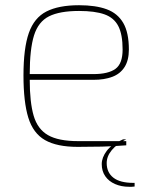

<svg xmlns="http://www.w3.org/2000/svg" viewBox="-20 -557 584 736"><path d="M278 6Q198 6 152.5 -20Q107 -46 88.5 -106Q70 -166 70 -268Q70 -372 90.5 -430.5Q111 -489 158 -513Q205 -537 283 -537Q347 -537 389 -521.5Q431 -506 452.5 -469Q474 -432 474 -367Q474 -326 457.5 -300Q441 -274 410.5 -262.5Q380 -251 338 -251H94Q94 -165 109 -113.5Q124 -62 164 -39Q204 -16 280 -16H464V0Q413 4 371.5 5Q330 6 278 6ZM94 -273H338Q395 -273 422.5 -293Q450 -313 450 -367Q450 -425 433.5 -457Q417 -489 380.5 -502Q344 -515 283 -515Q209 -515 168 -494.5Q127 -474 110.5 -421.5Q94 -369 94 -273ZM475 159Q445 159 421 148.5Q397 138 383.5 118.5Q370 99 370 72Q370 47 389 21.5Q408 -4 452 -23H464Q428 -5 408.5 18.5Q389 42 389 68Q389 104 414.5 124Q440 144 491 144H496V158Q490 159 485 159Q480 159 475 159Z"/></svg>

Font: Exo Thin Thin
Style: Regular
Weight: 250
Version: Version 2.000